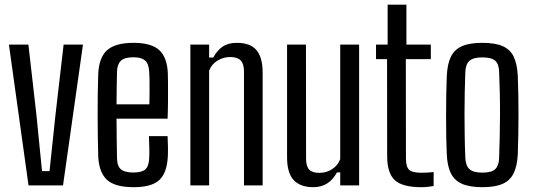

<svg xmlns="http://www.w3.org/2000/svg" viewBox="-20 -790 2274 818"><path d="M101.5 0 18 -600H101L135.5 -297.5L159 -61H191L216 -297.5L251 -600H333.5L248.5 0Z M549.5 7.5Q470.5 7.5 436.2 -23.5Q402 -54.5 398.5 -123.5Q397.5 -159.5 396.8 -204.2Q396 -249 396 -296.8Q396 -344.5 396.5 -390.5Q397 -436.5 398.5 -475.5Q402 -546.5 437.2 -577Q472.5 -607.5 548.5 -607.5Q625 -607.5 658.5 -576.5Q692 -545.5 695 -479Q695.5 -467.5 695.8 -435.2Q696 -403 695.8 -362.2Q695.5 -321.5 694 -284.5H476.5Q476.5 -243 477.2 -200.8Q478 -158.5 478.5 -115Q479.5 -81 496 -68Q512.5 -55 548 -55Q583.5 -55 598.8 -68Q614 -81 615.5 -115Q616.5 -130 616.2 -156Q616 -182 614.5 -210H694Q695 -193 695.5 -166.2Q696 -139.5 695 -123.5Q691.5 -53.5 658.8 -23Q626 7.5 549.5 7.5ZM476.5 -345.5H616.5Q617 -373.5 617.2 -402.2Q617.5 -431 617 -453.8Q616.5 -476.5 615.5 -485.5Q613.5 -519.5 597.5 -532.8Q581.5 -546 548.5 -546Q510.5 -546 495 -531Q479.5 -516 478.5 -485.5Q478 -451.5 477.2 -416.2Q476.5 -381 476.5 -345.5Z M791 0V-600H871V-545H888.5Q905.5 -576 929 -591.8Q952.5 -607.5 989.5 -607.5Q1045 -607.5 1071.8 -577.5Q1098.5 -547.5 1099 -481V0H1019.5V-487Q1019 -519 1005 -533Q991 -547 960.5 -547Q931.5 -547 906.2 -531.5Q881 -516 871 -488.5V0Z M1314.5 7.5Q1260 7.5 1231.5 -22.5Q1203 -52.5 1203 -120V-600H1283.5L1284 -113.5Q1284 -81.5 1297.2 -67.5Q1310.5 -53.5 1340.5 -53.5Q1370 -53.5 1394.5 -69Q1419 -84.5 1429.5 -112V-600H1510V0H1429.5V-55.5H1415.5Q1398 -23 1372.8 -7.8Q1347.5 7.5 1314.5 7.5Z M1775 7.5Q1694.5 7.5 1662 -22.5Q1629.5 -52.5 1629.5 -124.5L1629 -538H1582V-600H1631.5V-770H1711.5V-600H1815.5V-538H1709L1709.5 -115.5Q1709.5 -79.5 1722.8 -66.8Q1736 -54 1776.5 -54Q1791.5 -54 1802.2 -54.8Q1813 -55.5 1827.5 -57V2.5Q1815.5 4.5 1802.8 6Q1790 7.5 1775 7.5Z M2035 7.5Q1981 7.5 1948.5 -6.8Q1916 -21 1900.8 -52Q1885.5 -83 1883.5 -133Q1882 -163.5 1881.2 -205.2Q1880.5 -247 1880.5 -293Q1880.5 -339 1881.2 -384.2Q1882 -429.5 1883.5 -466.5Q1886 -518 1901.2 -548.8Q1916.5 -579.5 1948.8 -593.5Q1981 -607.5 2035 -607.5Q2090 -607.5 2122 -593.2Q2154 -579 2168.8 -548Q2183.5 -517 2186 -466.5Q2187.5 -432.5 2188.2 -390.5Q2189 -348.5 2189 -303.8Q2189 -259 2188.2 -215Q2187.5 -171 2186 -133Q2183.5 -83 2168.5 -52Q2153.5 -21 2121.5 -6.8Q2089.5 7.5 2035 7.5ZM2035 -54.5Q2074.5 -54.5 2090 -69.5Q2105.5 -84.5 2106.5 -116.5Q2108 -162 2109 -207.2Q2110 -252.5 2110.2 -298.2Q2110.5 -344 2109.5 -390.5Q2108.5 -437 2106.5 -484Q2105.5 -517.5 2089.5 -531.5Q2073.5 -545.5 2035 -545.5Q1996.5 -545.5 1980 -530.8Q1963.5 -516 1962.5 -482.5Q1961 -442.5 1960 -398Q1959 -353.5 1959 -306.5Q1959 -259.5 1959.8 -211.8Q1960.5 -164 1962.5 -118Q1964 -84 1980.2 -69.2Q1996.5 -54.5 2035 -54.5Z"/></svg>

Font: Big Shoulders Text Thin
Style: Regular
Weight: 400
Version: Version 2.002